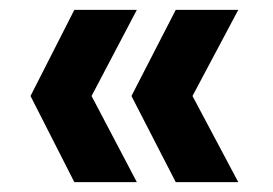

<svg xmlns="http://www.w3.org/2000/svg" viewBox="-20 -490 554 390"><path d="M337 -120 247 -295 337 -470H464L371 -295L464 -120ZM131 -120 42 -295 131 -470H258L166 -295L258 -120Z"/></svg>

Font: DM Sans 36pt
Style: Bold
Weight: 700
Version: Version 4.004;gftools[0.9.30]